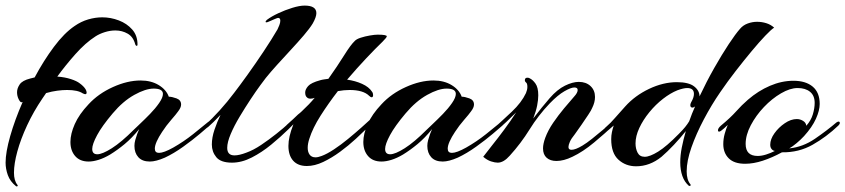

<svg xmlns="http://www.w3.org/2000/svg" viewBox="-23 -577 3025 687"><path d="M34 89Q13 72 5 49.5Q-3 27 -3 5Q-3 -32 13.5 -90Q30 -148 58 -212Q56 -211 54 -211Q49 -211 43.5 -222.5Q38 -234 38 -247Q38 -261 47.5 -275Q57 -289 85 -296Q91 -298 101 -300Q133 -360 170 -409.5Q207 -459 244 -484Q267 -500 292.5 -507.5Q318 -515 343 -515Q373 -515 402 -504Q431 -493 450 -471.5Q469 -450 469 -418V-417Q469 -413 466 -413Q463 -413 461 -418Q454 -445 434 -456.5Q414 -468 390 -468Q371 -468 352 -462Q333 -456 319 -447Q283 -424 247 -383.5Q211 -343 182 -303Q209 -301 230.5 -294Q252 -287 262 -279Q276 -269 283 -258Q287 -251 287 -246Q287 -240 282 -240Q279 -240 273 -243Q255 -255 217 -255Q201 -255 182 -252.5Q163 -250 142 -244L129 -225Q97 -178 74 -128.5Q51 -79 39 -35Q27 9 27 41Q27 69 39 84Q42 88 39 89.5Q36 91 34 89Z M294 1Q263 1 246 -18.5Q229 -38 229 -69Q229 -98 244.5 -133Q260 -168 294 -204Q329 -242 381 -265.5Q433 -289 480 -289Q518 -289 545 -272.5Q572 -256 581 -231Q592 -231 608.5 -225Q625 -219 625 -203Q625 -192 614 -178Q607 -168 589.5 -148Q572 -128 557 -105Q545 -87 538 -71.5Q531 -56 531 -45Q531 -30 546 -30Q563 -30 597 -49Q634 -70 668 -97Q702 -124 721 -140Q726 -144 728 -144Q732 -144 732 -139Q732 -133 727 -128Q718 -120 692 -98Q666 -76 632.5 -52Q599 -28 567 -13Q551 -6 537.5 -2.5Q524 1 513 1Q486 1 472 -14.5Q458 -30 458 -55Q458 -65 461 -76Q464 -87 468 -98L475 -115Q449 -83 423 -61.5Q397 -40 371 -24Q349 -11 329.5 -5Q310 1 294 1ZM325 -25Q343 -25 377 -46.5Q411 -68 456 -113Q462 -119 478.5 -134.5Q495 -150 514 -169.5Q533 -189 546.5 -208.5Q560 -228 560 -241Q560 -260 527 -260Q498 -260 457.5 -237.5Q417 -215 380 -171Q342 -126 324.5 -93.5Q307 -61 307 -44Q307 -25 325 -25Z M807 5Q767 5 751 -14.5Q735 -34 735 -60Q735 -85 744.5 -113Q754 -141 766 -166Q753 -152 741 -140.5Q729 -129 721 -122Q717 -119 713 -119Q708 -119 708 -124Q708 -129 714 -133Q735 -151 763 -182Q791 -213 815 -245Q835 -271 863 -310Q891 -349 920 -392.5Q949 -436 970 -472Q973 -478 976.5 -487Q980 -496 980 -503Q980 -513 972 -513Q970 -513 960.5 -509Q951 -505 942 -501Q933 -497 931 -497Q923 -497 932 -506Q948 -518 972.5 -529.5Q997 -541 1023 -549Q1049 -557 1067 -557Q1109 -557 1109 -530Q1109 -516 1096 -493Q1085 -475 1064 -450.5Q1043 -426 1017.5 -398.5Q992 -371 968 -344.5Q944 -318 928 -298Q924 -293 908.5 -272Q893 -251 873.5 -221.5Q854 -192 834.5 -159.5Q815 -127 802.5 -97.5Q790 -68 790 -48Q790 -21 816 -21Q833 -21 859 -31Q884 -40 911.5 -58.5Q939 -77 965.5 -98Q992 -119 1012.5 -138Q1033 -157 1043 -167Q1049 -173 1053 -173Q1057 -173 1057 -168Q1057 -163 1052 -158Q1036 -141 1008.5 -114Q981 -87 947.5 -59.5Q914 -32 878 -13.5Q842 5 807 5Z M1075 17Q1043 17 1026 -2Q1009 -21 1009 -55Q1009 -87 1026 -130L1028 -135L1010 -118Q1006 -114 1001 -114Q996 -114 996 -118Q996 -123 1003 -130Q1029 -153 1056.5 -178.5Q1084 -204 1103 -227Q1096 -224 1088 -224Q1080 -224 1076 -228Q1069 -233 1069 -246Q1069 -257 1079.5 -269Q1090 -281 1123 -290Q1130 -292 1137.5 -293Q1145 -294 1152 -295Q1184 -340 1208 -378.5Q1232 -417 1246 -430Q1252 -437 1267.5 -442Q1283 -447 1300.5 -450Q1318 -453 1328 -453Q1361 -453 1361 -447Q1361 -443 1346 -428Q1321 -404 1287.5 -368.5Q1254 -333 1219 -292Q1248 -288 1272.5 -277Q1297 -266 1308 -249Q1312 -244 1312 -237Q1312 -229 1307 -229Q1303 -229 1298 -234Q1277 -255 1228 -255Q1218 -255 1207.5 -254Q1197 -253 1186 -251Q1152 -207 1124 -163Q1096 -119 1084 -81Q1078 -63 1078 -48Q1078 -33 1085 -23.5Q1092 -14 1106 -14Q1115 -14 1128 -19Q1147 -26 1172 -42.5Q1197 -59 1222.5 -80Q1248 -101 1270.5 -121Q1293 -141 1308 -155Q1323 -169 1325 -171Q1328 -174 1330 -174Q1334 -174 1334 -168Q1334 -161 1328 -155Q1318 -145 1297.5 -125Q1277 -105 1250.5 -80.5Q1224 -56 1194 -34Q1164 -12 1133.5 2.5Q1103 17 1075 17Z M1342 1Q1311 1 1294 -18.5Q1277 -38 1277 -69Q1277 -98 1292.5 -133Q1308 -168 1342 -204Q1377 -242 1429 -265.5Q1481 -289 1528 -289Q1566 -289 1593 -272.5Q1620 -256 1629 -231Q1640 -231 1656.5 -225Q1673 -219 1673 -203Q1673 -192 1662 -178Q1655 -168 1637.5 -148Q1620 -128 1605 -105Q1593 -87 1586 -71.5Q1579 -56 1579 -45Q1579 -30 1594 -30Q1611 -30 1645 -49Q1682 -70 1716 -97Q1750 -124 1769 -140Q1774 -144 1776 -144Q1780 -144 1780 -139Q1780 -133 1775 -128Q1766 -120 1740 -98Q1714 -76 1680.5 -52Q1647 -28 1615 -13Q1599 -6 1585.5 -2.5Q1572 1 1561 1Q1534 1 1520 -14.5Q1506 -30 1506 -55Q1506 -65 1509 -76Q1512 -87 1516 -98L1523 -115Q1497 -83 1471 -61.5Q1445 -40 1419 -24Q1397 -11 1377.5 -5Q1358 1 1342 1ZM1373 -25Q1391 -25 1425 -46.5Q1459 -68 1504 -113Q1510 -119 1526.5 -134.5Q1543 -150 1562 -169.5Q1581 -189 1594.5 -208.5Q1608 -228 1608 -241Q1608 -260 1575 -260Q1546 -260 1505.5 -237.5Q1465 -215 1428 -171Q1390 -126 1372.5 -93.5Q1355 -61 1355 -44Q1355 -25 1373 -25Z M1758 5Q1748 5 1734 0.5Q1720 -4 1706 -16Q1717 -31 1737.5 -56.5Q1758 -82 1781 -113Q1804 -144 1824 -175Q1808 -159 1789 -141Q1770 -123 1751 -108Q1747 -104 1742 -104Q1738 -104 1738 -108Q1738 -113 1746 -120Q1774 -145 1808.5 -177.5Q1843 -210 1859 -244Q1864 -256 1864 -266Q1864 -279 1859 -282Q1855 -285 1855 -290Q1855 -299 1864 -299Q1869 -299 1872 -297Q1883 -292 1893 -278Q1903 -264 1903 -236Q1903 -220 1899 -199.5Q1895 -179 1885 -153Q1900 -173 1915.5 -192Q1931 -211 1944 -226Q1971 -257 1998.5 -270.5Q2026 -284 2048 -284Q2074 -284 2090 -269Q2106 -254 2106 -230Q2106 -211 2096 -191Q2093 -183 2082 -166.5Q2071 -150 2058 -131Q2045 -112 2034 -97Q2021 -81 2016 -69.5Q2011 -58 2011 -51Q2011 -41 2022 -41Q2036 -41 2061 -56Q2076 -65 2095.5 -80.5Q2115 -96 2134.5 -112.5Q2154 -129 2166 -140Q2170 -144 2173 -144Q2177 -144 2177 -139Q2177 -133 2172 -128Q2142 -100 2102.5 -67Q2063 -34 2025 -16Q1994 -1 1968 -1Q1946 -1 1933 -12.5Q1920 -24 1920 -46Q1920 -62 1928 -84Q1938 -111 1956.5 -138Q1975 -165 1995.5 -189.5Q2016 -214 2031 -231Q2044 -245 2044 -255Q2044 -264 2032 -264Q2020 -264 1996.5 -250.5Q1973 -237 1944 -207Q1903 -164 1872 -114Q1841 -64 1801 -20Q1779 5 1758 5Z M2442 88Q2426 74 2418.5 52.5Q2411 31 2411 4Q2411 -21 2416.5 -49Q2422 -77 2431 -108Q2412 -84 2388.5 -59Q2365 -34 2344 -16Q2302 18 2253 18Q2216 18 2190 -5.5Q2164 -29 2164 -79Q2164 -92 2166.5 -104Q2169 -116 2173 -128Q2167 -123 2161.5 -118Q2156 -113 2151 -109Q2147 -106 2143 -106Q2138 -106 2138 -111Q2138 -117 2148 -125Q2161 -136 2177.5 -155Q2194 -174 2214 -196Q2249 -235 2299.5 -259Q2350 -283 2399 -283Q2441 -283 2460.5 -268Q2480 -253 2480 -232Q2505 -285 2532.5 -333.5Q2560 -382 2584.5 -419Q2609 -456 2625 -474Q2636 -487 2652.5 -493Q2669 -499 2686 -499Q2703 -499 2719 -494Q2735 -489 2747 -478Q2737 -472 2715.5 -449.5Q2694 -427 2666.5 -394Q2639 -361 2609.5 -323Q2580 -285 2554 -247Q2523 -202 2495.5 -150Q2468 -98 2451 -49.5Q2434 -1 2434 36Q2434 66 2447 82Q2450 86 2447 87.5Q2444 89 2442 88ZM2284 -16Q2302 -16 2332 -34.5Q2362 -53 2406 -98Q2420 -112 2428.5 -122.5Q2437 -133 2443 -143Q2448 -157 2453 -170Q2458 -183 2464 -196Q2458 -192 2455 -192Q2447 -192 2447 -201Q2447 -205 2450 -211Q2460 -228 2460 -241Q2460 -262 2436 -262Q2423 -262 2401 -254Q2376 -244 2349.5 -223.5Q2323 -203 2300.5 -175.5Q2278 -148 2264.5 -119Q2251 -90 2251 -64Q2251 -45 2258.5 -30.5Q2266 -16 2284 -16Z M2643 9Q2604 9 2584.5 -10.5Q2565 -30 2565 -61Q2565 -80 2570 -98Q2575 -116 2581 -130Q2574 -123 2567.5 -117.5Q2561 -112 2557 -109Q2553 -106 2550 -106Q2546 -106 2546 -111Q2546 -118 2556 -127Q2591 -156 2611 -178.5Q2631 -201 2653 -220Q2690 -252 2732 -270Q2774 -288 2816 -288Q2860 -288 2885 -267Q2910 -246 2910 -205Q2910 -182 2896.5 -152Q2883 -122 2854 -90Q2842 -77 2827 -64.5Q2812 -52 2801 -46Q2850 -51 2893 -80.5Q2936 -110 2970 -139Q2975 -142 2977 -142Q2982 -142 2982 -137Q2982 -133 2977 -128Q2934 -87 2884.5 -59Q2835 -31 2775 -32Q2740 -13 2706.5 -2Q2673 9 2643 9ZM2688 -19Q2702 -19 2718 -24Q2734 -29 2750 -37Q2744 -37 2738.5 -43Q2733 -49 2733 -59Q2733 -79 2748 -100Q2763 -121 2785 -136Q2807 -151 2828 -151Q2840 -151 2850.5 -144.5Q2861 -138 2862 -127Q2879 -146 2885.5 -168Q2892 -190 2892 -209Q2892 -235 2875.5 -248.5Q2859 -262 2831 -262Q2804 -262 2771.5 -243Q2739 -224 2710.5 -194Q2682 -164 2663.5 -129Q2645 -94 2645 -62Q2645 -19 2688 -19Z"/></svg>

Font: Arizonia
Style: Regular
Weight: 400
Designer: Robert E. Leuschke
Foundry: Robert E. Leuschke
Version: Version 1.010; ttfautohint (v1.8.4.7-5d5b)